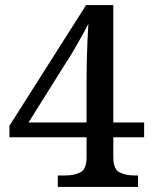

<svg xmlns="http://www.w3.org/2000/svg" viewBox="-20 -734 601 754"><path d="M207 -45H238Q272 -45 296 -57.5Q320 -70 320 -117V-195H17V-240L318 -714H425V-253H546V-195H425V-117Q425 -70 449 -57.5Q473 -45 507 -45H522V0H207ZM320 -253V-433Q320 -462 321 -499Q322 -536 323.5 -573Q325 -610 327 -641Q322 -630 311 -610Q300 -590 286.5 -566Q273 -542 260 -520.5Q247 -499 238 -486L92 -253Z"/></svg>

Font: Noto Serif Sinhala Medium
Style: Regular
Weight: 500
Designer: Jelle Bosma - Monotype Design Team
Foundry: Monotype Imaging Inc.
Version: Version 2.007; ttfautohint (v1.8.4.7-5d5b)